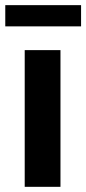

<svg xmlns="http://www.w3.org/2000/svg" viewBox="-35 -722 333 742"><path d="M198.7 0H60.5V-528.3H198.7ZM278.3 -620.1H-14.6V-702.1H278.3Z"/></svg>

Font: MAUL Condensed Bold
Style: Condensed Bold
Weight: 700
Designer: MAUL
Version: Version 1.0; 2020; ttfautohint (v1.8.3)